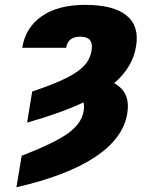

<svg xmlns="http://www.w3.org/2000/svg" viewBox="-20 -573 641 806"><path d="M93.8 -58.2 115.1 -188.9Q205.6 -219.1 256.9 -244.7Q308.2 -270.2 333.3 -297.2Q358.3 -324.2 364.3 -360.1Q374.6 -419 317.5 -419Q264.6 -419 257.8 -372.2H73.2Q87 -457.7 155.5 -505.1Q224.1 -552.6 338.1 -552.6Q456 -552.6 510.8 -508.3Q565.7 -464.1 551.1 -377.8Q536.9 -290.8 459.2 -223.7Q529.1 -186.4 514.2 -95.9Q496.8 8.2 379.4 86.1Q262.1 164.1 49 213.1L71 81Q209.9 27 266.2 -13.8Q322.4 -54.7 331 -105.8Q334.5 -126.8 330.6 -143.1Q235.4 -98.4 93.8 -58.2Z"/></svg>

Font: Karasuma Gothic
Style: Italic
Weight: 900
Italic angle: -9.39999°
Designer: Rasmus Andersson / Ryoko Nishizuka
Foundry: Genbu
Version: Version 1.00